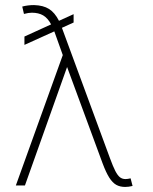

<svg xmlns="http://www.w3.org/2000/svg" viewBox="-20 -737 607 763"><path d="M272.5 -647.5 226.1 -626.5 226.6 -625 417 -108.4Q429.2 -75.2 438.2 -57.6Q447.3 -40 456.5 -32.7Q465.8 -25.4 478.5 -25.4Q487.3 -25.4 499 -28.3L506.8 2Q491.2 5.9 477.5 5.9Q457 5.9 442.1 -2.4Q427.2 -10.7 414.3 -31Q401.4 -51.3 387.7 -87.9L246.6 -470.7L79.1 0H43L229.5 -518.1L195.8 -612.3L77.1 -558.6V-591.8L183.1 -640.1Q169.9 -665 151.6 -675.8Q133.3 -686.5 106.4 -686.5Q93.3 -686.5 75.2 -681.6L68.4 -710.9Q90.3 -716.8 115.2 -716.8Q151.9 -715.8 174.8 -701.4Q197.8 -687 214.4 -654.3L272.5 -680.7Z"/></svg>

Font: Pretendard Thin
Style: Regular
Weight: 100
Designer: Base glyphs from Inter by Rasmus Andersson; Hangeul glyphs from Noto Sans CJK(Source Han Sans) by Jang Soo-young and Kan
Foundry: Kil Hyung-jin
Version: Version 1.309